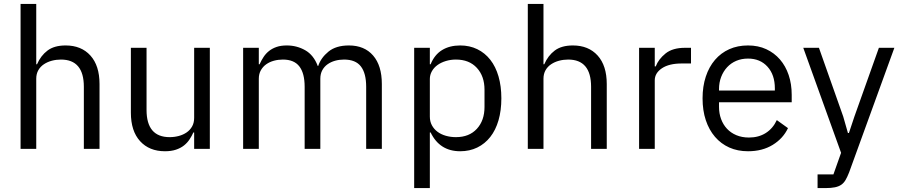

<svg xmlns="http://www.w3.org/2000/svg" viewBox="-20 -760 4602 980"><path d="M85 -740H165V-432H169Q188 -476 222.5 -502Q257 -528 315 -528Q395 -528 441.5 -476.5Q488 -425 488 -331V0H408V-317Q408 -456 291 -456Q267 -456 244.5 -450Q222 -444 204 -432Q186 -420 175.5 -401.5Q165 -383 165 -358V0H85Z M971 -84H967Q959 -66 947.5 -48.5Q936 -31 919 -17.5Q902 -4 878 4Q854 12 822 12Q742 12 695 -39.5Q648 -91 648 -185V-516H728V-199Q728 -60 846 -60Q870 -60 892.5 -66Q915 -72 932.5 -84Q950 -96 960.5 -114.5Q971 -133 971 -159V-516H1051V0H971Z M1221 0V-516H1301V-432H1305Q1314 -452 1325.5 -469.5Q1337 -487 1353.5 -500Q1370 -513 1392 -520.5Q1414 -528 1444 -528Q1495 -528 1538 -503.5Q1581 -479 1602 -423H1604Q1618 -465 1656.5 -496.5Q1695 -528 1761 -528Q1840 -528 1884.5 -476.5Q1929 -425 1929 -331V0H1849V-317Q1849 -386 1822 -421Q1795 -456 1736 -456Q1712 -456 1690.5 -450Q1669 -444 1652 -432Q1635 -420 1625 -401.5Q1615 -383 1615 -358V0H1535V-317Q1535 -386 1508 -421Q1481 -456 1424 -456Q1400 -456 1378 -450Q1356 -444 1339 -432Q1322 -420 1311.5 -401.5Q1301 -383 1301 -358V0Z M2094 -516H2174V-432H2178Q2198 -481 2236.5 -504.5Q2275 -528 2329 -528Q2377 -528 2416 -509Q2455 -490 2482.5 -455Q2510 -420 2524.5 -370Q2539 -320 2539 -258Q2539 -196 2524.5 -146Q2510 -96 2482.5 -61Q2455 -26 2416 -7Q2377 12 2329 12Q2224 12 2178 -84H2174V200H2094ZM2307 -60Q2375 -60 2414 -102.5Q2453 -145 2453 -214V-302Q2453 -371 2414 -413.5Q2375 -456 2307 -456Q2280 -456 2255.5 -448.5Q2231 -441 2213 -428Q2195 -415 2184.5 -396.5Q2174 -378 2174 -357V-165Q2174 -140 2184.5 -120.5Q2195 -101 2213 -87.5Q2231 -74 2255.5 -67Q2280 -60 2307 -60Z M2674 -740H2754V-432H2758Q2777 -476 2811.5 -502Q2846 -528 2904 -528Q2984 -528 3030.5 -476.5Q3077 -425 3077 -331V0H2997V-317Q2997 -456 2880 -456Q2856 -456 2833.5 -450Q2811 -444 2793 -432Q2775 -420 2764.5 -401.5Q2754 -383 2754 -358V0H2674Z M3242 0V-516H3322V-421H3327Q3341 -458 3377 -487Q3413 -516 3476 -516H3507V-436H3460Q3395 -436 3358.5 -411.5Q3322 -387 3322 -350V0Z M3798 12Q3745 12 3702.5 -7Q3660 -26 3629.5 -61.5Q3599 -97 3582.5 -146.5Q3566 -196 3566 -258Q3566 -319 3582.5 -369Q3599 -419 3629.5 -454.5Q3660 -490 3702.5 -509Q3745 -528 3798 -528Q3850 -528 3891 -509Q3932 -490 3961 -456.5Q3990 -423 4005.5 -377Q4021 -331 4021 -276V-238H3650V-214Q3650 -181 3660.5 -152.5Q3671 -124 3690.5 -103Q3710 -82 3738.5 -70Q3767 -58 3803 -58Q3852 -58 3888.5 -81Q3925 -104 3945 -147L4002 -106Q3977 -53 3924 -20.5Q3871 12 3798 12ZM3798 -461Q3765 -461 3738 -449.5Q3711 -438 3691.5 -417Q3672 -396 3661 -367.5Q3650 -339 3650 -305V-298H3935V-309Q3935 -378 3897.5 -419.5Q3860 -461 3798 -461Z M4466 -516H4545L4314 120Q4305 143 4296 158.5Q4287 174 4274 183Q4261 192 4241.5 196Q4222 200 4194 200H4153V130H4234L4273 20L4080 -516H4160L4284 -165L4308 -81H4313L4341 -165Z"/></svg>

Font: IBM Plex Sans Thai
Style: Regular
Weight: 400
Designer: Mike Abbink, Paul van der Laan, Pieter van Rosmalen, Ben Mitchell, Mark Frömberg
Foundry: Bold Monday
Version: Version 1.1